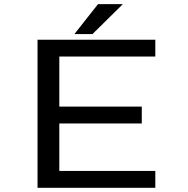

<svg xmlns="http://www.w3.org/2000/svg" viewBox="-20 -888 890 908"><path d="M332 -727 443.5 -868.5H561L417.5 -727ZM714.5 -620.5H260.5V-384H650.5V-304H260.5V-79.5H714.5V0H157.5V-700H714.5Z"/></svg>

Font: League Mono Wide
Style: Regular
Weight: 400
Width: 8
Designer: Tyler Finck
Foundry: The League of Moveable Type / Tyler Finck
Version: Version 2.210